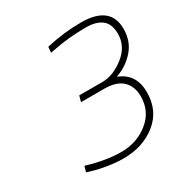

<svg xmlns="http://www.w3.org/2000/svg" viewBox="-158 -799 904 937"><g transform="rotate(-30 294.5 -330.5)"><path d="M424 -670Q589 -670 589 -539Q589 -470 547 -422Q505 -374 443 -353Q533 -319 533 -215Q533 -111 458 -51Q383 9 273 9Q231 9 182.5 1Q134 -7 107 -16L80 -24L89 -56Q193 -24 280.5 -24Q368 -24 432.5 -76Q497 -128 497 -212Q497 -268 463.5 -300.5Q430 -333 361 -333H230L239 -366H369Q431 -366 492 -414Q553 -462 553 -532Q553 -588 521.5 -612.5Q490 -637 434 -637Q336 -637 252 -620L224 -615L227 -647Q327 -670 424 -670Z"/></g></svg>

Font: Titillium Web ExtraLight
Style: Italic
Weight: 275
Italic angle: -13°
Version: Version 1.002;PS 57.000;hotconv 1.0.70;makeotf.lib2.5.55311